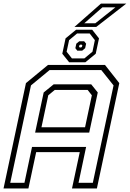

<svg xmlns="http://www.w3.org/2000/svg" viewBox="-37 -1068 736 1088"><path d="M-17 0 110 -597 235 -700H558L639 -597L512 0H371L415 -206H168L124 0ZM21 -32H101.5L144.5 -235.5H451L408 -32H489L606.5 -584L537 -671H244L138.5 -584ZM198 -347H445L483.5 -528L459.5 -558.5H273.5L236.5 -528ZM162 -316.5 210.5 -544 267 -590H480L517 -544L468.5 -316.5ZM355 -715 316 -763.5 334.5 -850.5 394 -899.5H485.5L524 -850.5L505.5 -763.5L446.5 -715ZM370.5 -737H441L487 -775L500.5 -840.5L471 -878.5H400L354.5 -840.5L340.5 -775ZM401 -781 390 -795 395.5 -820.5 412 -834H440L451 -820.5L445.5 -795L429 -781ZM414.5 -799H423L427.5 -803L429.5 -811.5L426 -815H417.5L413 -811.5L411 -803ZM385 -915.5 535 -1047.5H678.5L508.5 -915.5ZM440.5 -936H503L617 -1026.5H543.5Z"/></svg>

Font: Tourney Light
Style: Italic
Weight: 300
Italic angle: -12°
Version: Version 1.015